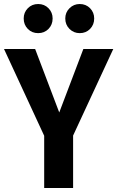

<svg xmlns="http://www.w3.org/2000/svg" viewBox="-26 -936 584 956"><path d="M338 -261V0H194V-260L-6 -692H149L269 -376L389 -692H538ZM236 -844Q236 -813 215.5 -792Q195 -771 164 -771Q133 -771 112.5 -792Q92 -813 92 -844Q92 -874 112.5 -895Q133 -916 164 -916Q195 -916 215.5 -895Q236 -874 236 -844ZM443 -844Q443 -813 422.5 -792Q402 -771 371 -771Q341 -771 320 -792Q299 -813 299 -844Q299 -874 320 -895Q341 -916 371 -916Q402 -916 422.5 -895Q443 -874 443 -844Z"/></svg>

Font: Fira Sans Condensed SemiBold
Style: Regular
Weight: 600
Width: 3
Designer: bBox Type GmbH & Carrois Corporate GbR & Edenspiekermann AG
Foundry: bBox Type GmbH & Carrois Corporate GbR & Edenspiekermann AG
Version: Version 4.301